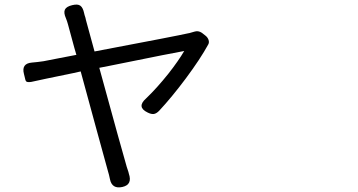

<svg xmlns="http://www.w3.org/2000/svg" viewBox="-20 -778 1540 826"><path d="M453.1 -6.8Q449.2 -26.4 444.3 -42Q436.5 -68.4 393.6 -226.6Q348.6 -392.6 327.1 -470.7Q316.4 -468.8 296.9 -463.9Q153.3 -434.6 115.2 -425.8Q98.6 -422.9 92.8 -427.7Q88.9 -431.6 85.9 -448.2Q84 -456.1 83 -460Q71.3 -504.9 117.2 -508.8Q140.6 -510.7 167 -514.6L237.3 -528.3L308.6 -542Q305.7 -552.7 299.8 -572.3Q276.4 -656.2 272.5 -672.9Q268.6 -687.5 263.7 -699.2Q252.9 -723.6 259.3 -736.8Q265.6 -750 291 -755.9Q314.5 -761.7 325.7 -753.4Q336.9 -745.1 341.8 -721.7Q342.8 -715.8 347.7 -701.2Q348.6 -695.3 349.6 -692.4L386.7 -556.6Q748 -625 790 -634.8Q792 -634.8 794.9 -635.7Q808.6 -639.6 815.4 -641.6Q833 -647.5 848.6 -636.7L862.3 -626Q873 -618.2 877 -606.9Q880.9 -595.7 876 -586.9Q841.8 -524.4 779.3 -440.4Q718.8 -359.4 664.1 -300.8Q652.3 -289.1 641.6 -287.6Q630.9 -286.1 615.2 -293.9Q566.4 -317.4 608.4 -354.5Q655.3 -399.4 705.1 -461.9Q748 -516.6 772.5 -558.6Q746.1 -554.7 447.3 -494.1Q419.9 -489.3 407.2 -486.3Q505.9 -126 525.4 -59.6Q526.4 -55.7 529.8 -46.4Q533.2 -37.1 534.2 -31.2Q550.8 16.6 506.3 26.4Q461.9 36.1 453.1 -6.8Z"/></svg>

Font: Bpmf GenSen Rounded R
Style: R
Weight: 400
Foundry: But Ko
Version: Version 1.320